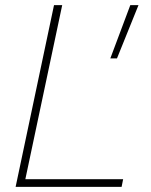

<svg xmlns="http://www.w3.org/2000/svg" viewBox="-20 -730 591 750"><path d="M41 0H455L461 -30H79L223 -710H191ZM411 -502H437L521 -710H489Z"/></svg>

Font: Geist Thin
Style: Italic
Weight: 100
Italic angle: -12°
Designer: Basement.studio, Andrés Briganti, Mateo Zaragoza
Foundry: Basement.studio, Vercel, Andrés Briganti, Guido Ferreyra, Mateo Zaragoza
Version: Version 1.500